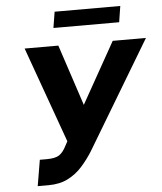

<svg xmlns="http://www.w3.org/2000/svg" viewBox="-60 -961 865 1024"><g transform="rotate(-5 372.0 -449.5)"><path d="M100.1 9.9 123.6 -129.3H161.2Q206.7 -129.3 228 -143.6Q249.3 -158 266.3 -192.5L278.4 -214.8L94.5 -727.3H274.9L382.8 -400.6L566.1 -727.3H744L398.4 -150.9Q371.8 -108.3 339.1 -71.7Q306.5 -35.2 262.4 -12.6Q218.4 9.9 157.3 9.9ZM622.5 -909.1 609 -823.2H257.1L271 -909.1Z"/></g></svg>

Font: Inter UI Extra Bold
Style: Italic
Weight: 800
Italic angle: 9.39999°
Designer: Rasmus Andersson
Foundry: rsms
Version: 3.2;8d6f07862